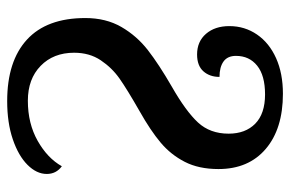

<svg xmlns="http://www.w3.org/2000/svg" viewBox="-160 -428 827 548"><g transform="rotate(90 254.0 -153.5)"><path d="M31 17Q31 -42 56.5 -86Q82 -130 122.5 -161.5Q163 -193 227 -230Q297 -270 329 -304.5Q361 -339 361 -392Q361 -440 332.5 -468Q304 -496 249 -496Q195 -496 167 -473.5Q139 -451 139 -413Q139 -389 155 -377.5Q171 -366 199 -366Q199 -338 183 -320Q167 -302 135 -302Q98 -302 76 -327.5Q54 -353 54 -394Q54 -438 78 -473Q102 -508 145.5 -527.5Q189 -547 247 -547Q347 -547 404.5 -498Q462 -449 462 -363Q462 -307 441.5 -267Q421 -227 386.5 -198Q352 -169 297 -138Q234 -102 203.5 -80.5Q173 -59 151.5 -27Q130 5 130 49Q130 108 167.5 144.5Q205 181 267 181Q332 181 381.5 153Q431 125 454 84Q476 100 476 127Q476 156 450 182Q424 208 377 224Q330 240 268 240Q154 240 92.5 183.5Q31 127 31 17Z"/></g></svg>

Font: Noto Serif SemiBold
Style: Regular
Weight: 600
Designer: Monotype Design Team
Foundry: Monotype Imaging Inc.
Version: Version 1.001